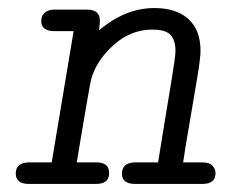

<svg xmlns="http://www.w3.org/2000/svg" viewBox="-20 -455 565 475"><path d="M49.8 -53.2H107.9L162.1 -377.9H112.8Q82 -378.9 82 -402.8Q82 -408.7 84 -414.3Q85.9 -419.9 93.5 -425.5Q101.1 -431.2 113.8 -431.2H195.8Q226.6 -431.2 227.1 -404.8Q227.1 -397.9 225.1 -379.9Q290 -435.1 361.8 -435.1Q416 -435.1 446 -408Q476.1 -380.9 476.1 -329.1Q476.1 -312 468 -262.9Q460 -213.9 448.5 -147.9Q437 -82 433.1 -53.2H481Q498 -53.2 505.6 -45.2Q513.2 -37.1 513.2 -26.9Q513.2 0 481 0H314Q281.7 0 281.7 -25.4Q281.7 -51.8 312 -53.2H371.1Q374 -73.2 385 -139.2Q396 -205.1 405 -260.5Q414.1 -315.9 414.1 -329.1Q414.1 -355 402.1 -368.4Q390.1 -381.8 356.9 -381.8Q305.2 -381.8 263.7 -345.9Q222.2 -310.1 207 -264.2Q204.1 -255.4 195.1 -202.6Q186 -149.9 178 -102.1Q169.9 -54.2 169.9 -53.2H219.2Q250 -53.2 250 -26.9Q250 0 217.8 0H50.8Q19 0 19 -25.9Q19 -51.8 49.8 -53.2Z"/></svg>

Font: CMU Typewriter Text
Style: LightOblique
Weight: 200
Italic angle: -9.46001°
Version: Version 0.7.0